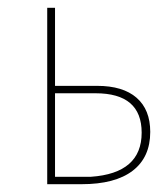

<svg xmlns="http://www.w3.org/2000/svg" viewBox="-20 -472 429 492"><path d="M101 0V-452H121V-252H229Q295 -252 330 -221.5Q365 -191 365 -134Q365 -69 320 -34.5Q275 0 189 0ZM225 -233H121V-19H213Q343 -28 343 -132Q343 -233 225 -233Z"/></svg>

Font: Alegreya Sans Thin
Style: Regular
Weight: 100
Designer: Juan Pablo del Peral
Foundry: Huerta Tipografica
Version: Version 2.007